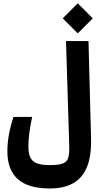

<svg xmlns="http://www.w3.org/2000/svg" viewBox="-20 -938 626 1143"><path d="M275.9 184.1Q190.9 184.1 135 159.2Q79.1 134.3 51.5 85Q23.9 35.6 23.9 -36.6Q23.9 -84.5 32.5 -133.5Q41 -182.6 60.1 -241.7H171.4Q160.6 -191.9 154.8 -147Q148.9 -102.1 148.9 -64.5Q148.9 -24.9 160.4 -0.7Q171.9 23.4 199.7 34.2Q227.5 44.9 276.9 44.9Q330.6 44.9 355.5 34.7Q380.4 24.4 387 -1.5Q393.6 -27.3 392.1 -73.7L373 -693.4H506.8L522 -116.2Q524.9 -10.7 498 55.4Q471.2 121.6 415.5 152.8Q359.9 184.1 275.9 184.1ZM442.9 -739.3 353.5 -828.6 442.9 -918.5 532.2 -828.6Z"/></svg>

Font: Cascadia Code
Style: Regular
Weight: 400
Monospace: yes
Designer: Aaron Bell
Foundry: Saja Typeworks
Version: Version 2106.017